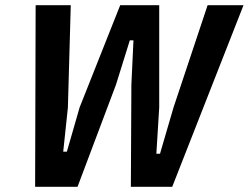

<svg xmlns="http://www.w3.org/2000/svg" viewBox="-20 -718 956 738"><path d="M278 0H115L117 -698H252L241 -305L223 -135H237L286 -305L442 -698H592V-305L581 -127H595L647 -305L778 -698H916L642 0H483L485 -393L493 -563H479L426 -393Z"/></svg>

Font: IBM Plex Sans Condensed
Style: Bold Italic
Weight: 700
Width: 3
Italic angle: -11.31°
Designer: Mike Abbink, Paul van der Laan, Pieter van Rosmalen
Foundry: Bold Monday
Version: Version 3.201